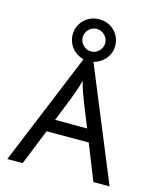

<svg xmlns="http://www.w3.org/2000/svg" viewBox="-118 -879 792 962"><g transform="rotate(15 278.0 -398.0)"><path d="M12.5 0 252.1 -581.9Q227.8 -587.5 208.7 -602.4Q189.6 -617.4 178.5 -639.6Q167.4 -661.8 167.4 -687.5Q167.4 -718.1 182.3 -742.7Q197.2 -767.4 222.2 -781.6Q247.2 -795.8 277.8 -795.8Q308.3 -795.8 333.3 -781.6Q358.3 -767.4 373.3 -742.7Q388.2 -718.1 388.2 -687.5Q388.2 -661.8 377.1 -639.9Q366 -618.1 346.9 -603.1Q327.8 -588.2 303.5 -581.9L543.1 0H459L385.4 -185.4H166.7L92.4 0ZM193.1 -251.4H359L309.7 -375Q300.7 -398.6 292.4 -421.5Q284 -444.4 275.7 -476.4Q267.4 -444.4 259.7 -421.9Q252.1 -399.3 242.4 -375ZM277.8 -629.2Q301.4 -629.2 318.8 -646.5Q336.1 -663.9 336.1 -687.5Q336.1 -711.1 318.8 -728.5Q301.4 -745.8 277.8 -745.8Q254.2 -745.8 236.8 -728.5Q219.4 -711.1 219.4 -687.5Q219.4 -663.9 236.8 -646.5Q254.2 -629.2 277.8 -629.2Z"/></g></svg>

Font: Afacad Flux
Style: Regular
Weight: 400
Designer: Kristian Moeller
Foundry: Dicotype
Version: Version 1.100